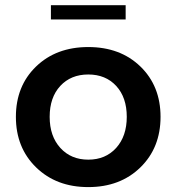

<svg xmlns="http://www.w3.org/2000/svg" viewBox="-20 -725 694 755"><path d="M180.2 -648.4V-704.6H474.1V-648.4ZM42.5 -265.6Q42.5 -386.7 121.8 -463.4Q201.2 -540 327.1 -540Q453.1 -540 532.2 -463.4Q611.3 -386.7 611.3 -265.6Q611.3 -144 532 -66.7Q452.6 10.7 327.1 10.7Q201.7 10.7 122.1 -66.7Q42.5 -144 42.5 -265.6ZM217.3 -143.3Q259.3 -97.2 327.1 -97.2Q395 -97.2 436.8 -143.3Q478.5 -189.5 478.5 -265.6Q478.5 -341.8 437 -387Q395.5 -432.1 327.1 -432.1Q258.8 -432.1 217 -387Q175.3 -341.8 175.3 -265.6Q175.3 -189.5 217.3 -143.3Z"/></svg>

Font: Epilogue SemiBold
Style: Regular
Weight: 600
Designer: Tyler Finck
Foundry: Etcetera Type Co
Version: Version 2.112